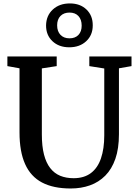

<svg xmlns="http://www.w3.org/2000/svg" viewBox="-20 -1064 781 1092"><path d="M382.5 8Q283.5 8 219 -26Q154.5 -60 122.8 -130.8Q91 -201.5 91 -311V-675.5L22 -688V-743H302.5V-688L218 -675V-299.5Q218 -232.5 230.2 -185Q242.5 -137.5 265.8 -107.8Q289 -78 322.5 -64.2Q356 -50.5 398.5 -50.5Q458 -50.5 496.8 -79.5Q535.5 -108.5 554.2 -163.2Q573 -218 573 -294V-674.5L488 -688V-743H728V-688L656.5 -675.5V-300.5Q656.5 -219 636.2 -160.8Q616 -102.5 578.8 -65Q541.5 -27.5 491.5 -9.8Q441.5 8 382.5 8ZM374 -795Q315 -795 278.2 -829.8Q241.5 -864.5 242 -920Q243 -975.5 280.5 -1010Q318 -1044.5 377.5 -1044.5Q436 -1044.5 472 -1009.8Q508 -975 507.5 -919.5Q507.5 -864 470.2 -829.5Q433 -795 374 -795ZM375 -846Q407.5 -846 426 -865.2Q444.5 -884.5 444.5 -918Q444.5 -953 426 -972.8Q407.5 -992.5 375.5 -992.5Q343 -992.5 324 -973.2Q305 -954 305 -920Q305 -885.5 324 -865.8Q343 -846 375 -846Z"/></svg>

Font: Merriweather SemiBold
Style: Regular
Weight: 600
Version: Version 2.100